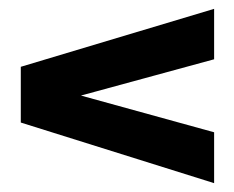

<svg xmlns="http://www.w3.org/2000/svg" viewBox="-20 -535 530 434"><path d="M464 -401 163 -319 464 -236V-121L27 -258V-384L464 -515Z"/></svg>

Font: Teko Semibold
Style: Regular
Weight: 600
Designer: Manushi Parikh, Jonny Pinhorn
Foundry: Indian Type Foundry
Version: Version 1.105;PS 1.0;hotconv 1.0.78;makeotf.lib2.5.61930; tt